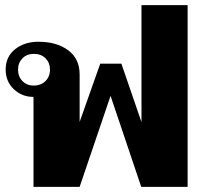

<svg xmlns="http://www.w3.org/2000/svg" viewBox="-20 -725 803 745"><path d="M110 -349Q65 -349 33.5 -379Q2 -409 2 -455Q2 -505 38.5 -534Q75 -563 129 -563Q200 -563 244.5 -530Q289 -497 289 -436V-252L369 -478H451L529 -251V-705H708V0H528L409 -353L289 0H110ZM174 -455Q174 -481 157 -498.5Q140 -516 111 -516Q84 -516 67 -498.5Q50 -481 50 -455Q50 -428 67 -410.5Q84 -393 111 -393Q139 -393 156.5 -410.5Q174 -428 174 -455Z"/></svg>

Font: Taviraj Bold
Style: Regular
Weight: 700
Designer: Katatrad Team
Foundry: CadsonDemak
Version: Version 1.030